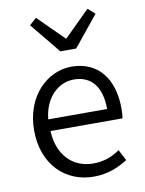

<svg xmlns="http://www.w3.org/2000/svg" viewBox="-92 -892 733 970"><g transform="rotate(-10 274.5 -407.5)"><path d="M310 13C384 13 439 -12 485 -41L456 -97C415 -69 373 -53 319 -53C211 -53 139 -132 134 -252H503C506 -266 507 -283 507 -301C507 -457 429 -554 294 -554C170 -554 53 -445 53 -269C53 -92 167 13 310 13ZM133 -312C144 -423 215 -488 295 -488C383 -488 435 -427 435 -312ZM253 -640H334L461 -796L425 -828L295 -699H291L161 -828L125 -796Z"/></g></svg>

Font: Noto Sans JP DemiLight
Style: Regular
Weight: 350
Designer: Ryoko NISHIZUKA 西塚涼子 (kana, bopomofo & ideographs); Paul D. Hunt (Latin, Greek & Cyrillic); Sandoll Communications 산돌커뮤니
Foundry: Adobe
Version: Version 2.004;hotconv 1.0.118;makeotfexe 2.5.65603